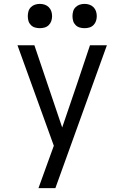

<svg xmlns="http://www.w3.org/2000/svg" viewBox="-20 -968 640 988"><path d="M178 0Q191 -35 203.5 -70.5Q216 -106 229 -141L257 -218L70 -735H157L300 -312L376 -535L443 -735H530L265 0ZM415 -823Q402 -823 390 -826.5Q378 -830 369 -839Q360 -848 356.5 -860Q353 -872 353 -885Q353 -898 356.5 -910Q360 -922 369 -931Q378 -940 390 -944Q402 -948 415 -948Q428 -948 440 -944Q452 -940 461 -931Q470 -922 474 -910Q478 -898 478 -885Q478 -872 474 -860Q470 -848 461 -839Q452 -830 440 -826.5Q428 -823 415 -823ZM185 -823Q172 -823 160 -826.5Q148 -830 139 -839Q130 -848 126.5 -860Q123 -872 123 -885Q123 -898 126.5 -910Q130 -922 139 -931Q148 -940 160 -944Q172 -948 185 -948Q198 -948 210 -944Q222 -940 231 -931Q240 -922 244 -910Q248 -898 248 -885Q248 -872 244 -860Q240 -848 231 -839Q222 -830 210 -826.5Q198 -823 185 -823Z"/></svg>

Font: Iosevka Extended
Style: Regular
Weight: 400
Width: 7
Monospace: yes
Designer: Belleve Invis
Foundry: Belleve Invis
Version: Version 32.5.0; ttfautohint (v1.8.4)